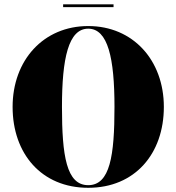

<svg xmlns="http://www.w3.org/2000/svg" viewBox="-20 -884 840 914"><path d="M280.5 -863.5V-850H520.5V-863.5ZM400 10C622.5 10 760 -152.5 760 -375C760 -597.5 613 -760 400 -760C187 -760 40 -597.5 40 -375C40 -152.5 177.5 10 400 10ZM400 -747.5C494 -747.5 525 -607 525 -375C525 -143 504 -2.5 400 -2.5C296 -2.5 275 -143 275 -375C275 -607 306 -747.5 400 -747.5Z"/></svg>

Font: Bodoni* 16pt Fatface
Style: Regular
Weight: 900
Version: Version 2.3